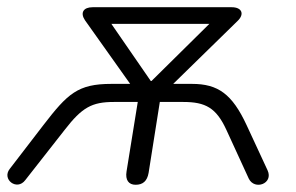

<svg xmlns="http://www.w3.org/2000/svg" viewBox="-32 -505 818 531"><path d="M343 6C363 6 375 -4 379 -27L410 -223H475C536 -223 566 -207 594 -146L656 -11C672 22 725 3 708 -34L650 -159C610 -245 571 -273 499 -273H447L625 -447C645 -466 637 -485 609 -485H224C199 -485 189 -470 203 -449L328 -273H276C183 -273 155 -246 88 -159L-5 -38C-28 -9 15 24 38 -7L147 -146C195 -208 222 -223 283 -223H349L318 -31C314 -7 324 6 343 6ZM385 -281 276 -439H547L387 -281Z"/></svg>

Font: SN Pro Light
Style: Italic
Weight: 300
Italic angle: -8.99998°
Designer: Tobias Whetton
Foundry: Supernotes
Version: Version 1.001;Glyphs 3.2 (3249)